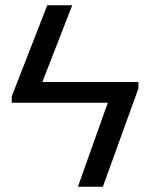

<svg xmlns="http://www.w3.org/2000/svg" viewBox="-20 -708 569 728"><path d="M504.9 -373 370.1 0H275.4L388.7 -318.4H24.4V-342.3L159.2 -688H253.9L140.6 -397H504.9Z"/></svg>

Font: Liberation Sans
Style: Regular
Weight: 400
Designer: Steve Matteson
Foundry: Ascender Corporation
Version: Version 2.00.1